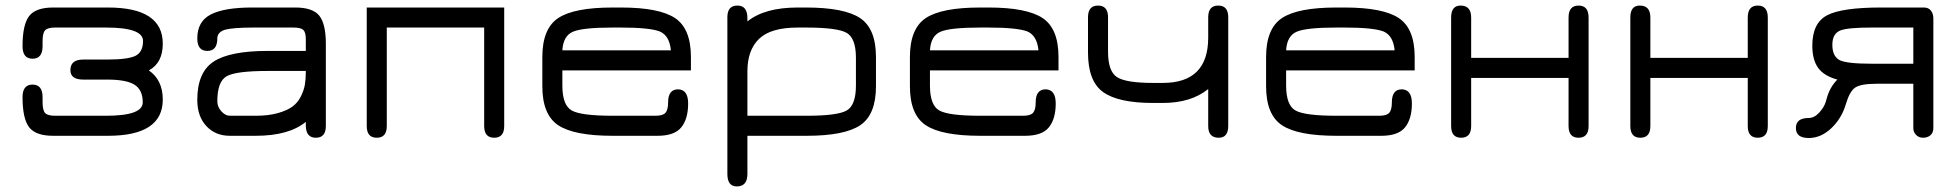

<svg xmlns="http://www.w3.org/2000/svg" viewBox="-20 -488 7043 690"><path d="M365 -202H279Q233 -202 233 -236Q233 -274 279 -274H365Q440 -274 467 -287.5Q494 -301 494 -341Q494 -389 361 -389H178Q151 -389 142 -379Q133 -369 133 -340V-322Q133 -277 97 -277Q61 -277 61 -322Q61 -399 84.5 -430Q108 -461 171 -461H368Q565 -461 565 -331Q565 -262 515 -235Q565 -200 565 -130Q565 0 368 0H171Q108 0 84.5 -31Q61 -62 61 -139Q61 -184 97 -184Q133 -184 133 -139V-121Q133 -92 142 -82Q151 -72 178 -72H361Q493 -72 493 -120Q493 -165 463.5 -183.5Q434 -202 365 -202Z M942 -305H1079V-347Q1079 -372 1070 -380.5Q1061 -389 1034 -389H893Q817 -389 788 -381Q761 -372 761 -350Q761 -305 725 -305Q689 -305 689 -350Q689 -411 737.5 -436Q786 -461 886 -461H1041Q1104 -461 1127.5 -431.5Q1151 -402 1151 -331V-35Q1151 7 1115 7Q1079 7 1079 -38V-50Q1018 0 899 0H806Q754 0 721.5 -35Q689 -70 689 -129Q689 -228 747.5 -266.5Q806 -305 942 -305ZM1079 -233H942Q828 -233 794.5 -214Q761 -195 761 -124Q761 -104 775.5 -88Q790 -72 806 -72H899Q945 -72 978.5 -81.5Q1012 -91 1031 -105Q1050 -119 1061 -141Q1072 -163 1075.5 -183Q1079 -203 1079 -229Z M1298 -35V-461H1792V-35Q1792 7 1756 7Q1720 7 1720 -35V-389H1370V-35Q1370 7 1334 7Q1298 7 1298 -35Z M2463 -283V-235H2001V-181Q2001 -110 2034.5 -91Q2068 -72 2182 -72H2336Q2362 -72 2371.5 -82.5Q2381 -93 2381 -120Q2381 -167 2417 -167Q2453 -166 2453 -116Q2453 -61 2428.5 -30.5Q2404 0 2343 0H2182Q2043 0 1986 -38Q1929 -76 1929 -178V-283Q1929 -385 1986 -423Q2043 -461 2182 -461H2211Q2349 -461 2406 -423Q2463 -385 2463 -283ZM2211 -389H2182Q2074 -389 2039 -374Q2004 -359 2001 -307H2391Q2386 -360 2351 -375Q2314 -389 2211 -389Z M3128 -283V-178Q3128 -76 3071.5 -38Q3015 0 2879 0H2666V137Q2666 182 2628 182Q2594 182 2594 137V-426Q2594 -468 2630 -468Q2666 -468 2666 -423V-411Q2728 -461 2847 -461H2876Q3014 -461 3071 -423Q3128 -385 3128 -283ZM3056 -181V-280Q3056 -351 3022.5 -370Q2989 -389 2876 -389H2847Q2750 -389 2708 -348.5Q2666 -308 2666 -232V-72H2879Q2990 -72 3023 -91Q3056 -110 3056 -181Z M3784 -283V-235H3322V-181Q3322 -110 3355.5 -91Q3389 -72 3503 -72H3657Q3683 -72 3692.5 -82.5Q3702 -93 3702 -120Q3702 -167 3738 -167Q3774 -166 3774 -116Q3774 -61 3749.5 -30.5Q3725 0 3664 0H3503Q3364 0 3307 -38Q3250 -76 3250 -178V-283Q3250 -385 3307 -423Q3364 -461 3503 -461H3532Q3670 -461 3727 -423Q3784 -385 3784 -283ZM3532 -389H3503Q3395 -389 3360 -374Q3325 -359 3322 -307H3712Q3707 -360 3672 -375Q3635 -389 3532 -389Z M4124 -190H4159Q4322 -190 4322 -353V-426Q4322 -468 4358 -468Q4394 -468 4394 -426V-36Q4394 7 4360 7Q4322 7 4322 -35V-168Q4260 -118 4159 -118H4124Q3999 -118 3944.5 -157Q3890 -196 3890 -299V-426Q3890 -468 3926 -468Q3962 -468 3962 -426V-302Q3962 -232 3994 -211Q4026 -190 4124 -190Z M5064 -283V-235H4602V-181Q4602 -110 4635.5 -91Q4669 -72 4783 -72H4937Q4963 -72 4972.5 -82.5Q4982 -93 4982 -120Q4982 -167 5018 -167Q5054 -166 5054 -116Q5054 -61 5029.5 -30.5Q5005 0 4944 0H4783Q4644 0 4587 -38Q4530 -76 4530 -178V-283Q4530 -385 4587 -423Q4644 -461 4783 -461H4812Q4950 -461 5007 -423Q5064 -385 5064 -283ZM4812 -389H4783Q4675 -389 4640 -374Q4605 -359 4602 -307H4992Q4987 -360 4952 -375Q4915 -389 4812 -389Z M5267 -208V-35Q5267 7 5231 7Q5195 7 5195 -35V-425Q5195 -468 5229 -468Q5267 -468 5267 -425V-280H5617V-425Q5617 -468 5653 -468Q5689 -468 5689 -425V-35Q5689 7 5653 7Q5617 7 5617 -35V-208Z M5911 -208V-35Q5911 7 5875 7Q5839 7 5839 -35V-425Q5839 -468 5873 -468Q5911 -468 5911 -425V-280H6261V-425Q6261 -468 6297 -468Q6333 -468 6333 -425V-35Q6333 7 6297 7Q6261 7 6261 -35V-208Z M6856 -28V-187H6724Q6668 -187 6647.5 -173.5Q6627 -160 6613 -112Q6598 -62 6561 -27Q6524 8 6480 8Q6434 8 6434 -28Q6434 -64 6480 -64Q6500 -64 6517.5 -83Q6535 -102 6541 -121L6545 -135Q6556 -175 6583 -202Q6535 -215 6514 -244Q6493 -273 6493 -324Q6493 -405 6546 -433Q6599 -461 6740 -461H6894Q6911 -461 6919.5 -449.5Q6928 -438 6928 -422V-28Q6928 -11 6917.5 -2Q6907 7 6891 7Q6876 7 6866 -3Q6856 -13 6856 -28ZM6856 -389H6707Q6622 -389 6595 -379Q6565 -368 6565 -327Q6565 -286 6591 -272Q6616 -259 6707 -259H6856Z"/></svg>

Font: Jura SemiBold
Style: Regular
Weight: 600
Designer: Daniel Johnson, Alexei Vanyashin
Foundry: Daniel Johnson
Version: Version 5.103